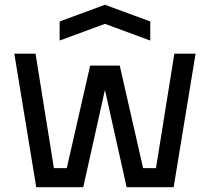

<svg xmlns="http://www.w3.org/2000/svg" viewBox="-20 -785 880 805"><path d="M132 0 40 -560H129L206 -80H260L358 -510H482L580 -80H634L711 -560H800L708 0H511L420 -408L329 0ZM230 -615V-695L420 -765L610 -695V-615L420 -685Z"/></svg>

Font: Tektur
Style: Regular
Weight: 400
Designer: Adam Jagosz
Foundry: Adam Jagosz
Version: Version 1.005;gftools[0.9.30]